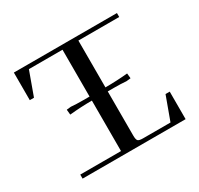

<svg xmlns="http://www.w3.org/2000/svg" viewBox="-148 -885 1108 1068"><g transform="rotate(-30 405.5 -351.0)"><path d="M58.1 -524.9V-702.1H720.2V-676.8H458V-376Q531.2 -376 601.1 -382.8L604 -355V-350.1L576.2 -347.2Q546.4 -350.1 499 -350.1H458V-65.9Q458 -41 465.1 -33.4Q472.2 -25.9 497.1 -25.9H673.8L729 -176.8H755.9V0H94.2V-25.9H356V-350.1Q288.1 -350.1 212.9 -342.8L210 -371.1V-376L237.8 -378.9Q267.6 -376 314.9 -376H356V-676.8H140.1L85 -524.9Z"/></g></svg>

Font: Dihjauti S
Style: Bold
Weight: 700
Designer: T. Christopher White
Version: Version 3.0.0